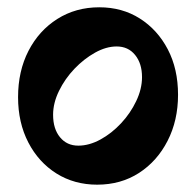

<svg xmlns="http://www.w3.org/2000/svg" viewBox="-20 -492 535 524"><path d="M245.2 12Q182.8 12 134 -18.6Q85.2 -49.3 57.3 -103.2Q29.3 -157.2 29.3 -226.8Q29.3 -297.8 57.7 -353.1Q86.2 -408.5 136.5 -440.3Q186.8 -472.1 250.9 -472.1Q313.4 -472.1 361.6 -441.5Q409.9 -410.9 437.9 -357.4Q465.9 -303.9 465.9 -233.3Q465.9 -163.3 437.4 -107.7Q409 -52.1 359.4 -20Q309.8 12 245.2 12ZM193.7 -94.5Q223.3 -94.5 254 -111.2Q284.6 -127.9 310.2 -155.3Q335.9 -182.7 351.7 -216Q367.6 -249.2 367.6 -281.4Q367.6 -318.9 348.7 -342Q329.9 -365.2 298.3 -365.2Q269.7 -365.2 239.4 -348.3Q209 -331.3 183.1 -304.2Q157.2 -277 141.1 -244Q124.9 -211 124.9 -178.8Q124.9 -140.3 143.8 -117.4Q162.6 -94.5 193.7 -94.5Z"/></svg>

Font: Alegreya
Style: Regular
Weight: 400
Designer: Juan Pablo del Peral
Foundry: Huerta Tipografica
Version: Version 2.009